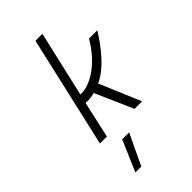

<svg xmlns="http://www.w3.org/2000/svg" viewBox="-297 -808 1172 1172"><g transform="rotate(-45 289.0 -222.0)"><path d="M215 78H275L180 278H129ZM101 0 266 -722H326L228 -296Q270 -294 312 -312.5Q354 -331 390.5 -361Q427 -391 457 -428Q487 -465 506 -500H578Q558 -467 533 -432.5Q508 -398 479.5 -366Q451 -334 418.5 -308Q386 -282 352 -267L465 0H400L292 -245Q274 -240 254.5 -237.5Q235 -235 214 -237L161 0Z"/></g></svg>

Font: Panefresco 250wt
Style: Italic
Weight: 300
Version: Version 1.000